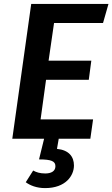

<svg xmlns="http://www.w3.org/2000/svg" viewBox="-20 -711 576 984"><path d="M508 -593 536 -691H140L43 0H206L180 106C243 106 264 115 264 141C264 166 243 178 212 178C185 178 166 172 150 163L112 223C134 239 167 253 211 253C317 253 359 189 359 137C359 92 333 58 272 52L281 0H443L457 -99H188L216 -302H435L448 -400H229L257 -593Z"/></svg>

Font: Fira Sans Medium
Style: Italic
Weight: 500
Italic angle: -8°
Designer: bBox Type GmbH & Carrois Corporate GbR & Edenspiekermann AG
Foundry: bBox Type GmbH & Carrois Corporate GbR & Edenspiekermann AG
Version: Version 4.301;PS 004.301;hotconv 1.0.88;makeotf.lib2.5.64775